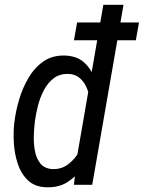

<svg xmlns="http://www.w3.org/2000/svg" viewBox="-20 -770 599 800"><path d="M299.3 -107.9 410.6 -750H494.6L364.3 0H288.1ZM39.1 -254.4 40.5 -264.6Q45.4 -306.6 59.6 -354.7Q73.7 -402.8 98.4 -445.1Q123 -487.3 160.4 -513.7Q197.8 -540 250 -538.6Q298.3 -537.1 327.6 -512.2Q356.9 -487.3 371.3 -449Q385.7 -410.6 389.2 -367.4Q392.6 -324.2 389.6 -286.1L384.3 -241.2Q377.4 -199.7 362.3 -154.8Q347.2 -109.9 322 -71.8Q296.9 -33.7 260.3 -10.7Q223.6 12.2 172.9 10.3Q125 8.8 96.2 -18.8Q67.4 -46.4 54 -87.6Q40.5 -128.9 37.8 -173.6Q35.2 -218.3 39.1 -254.4ZM125.5 -265.6 124.5 -255.4Q121.6 -232.4 120.8 -200.7Q120.1 -168.9 126 -138.7Q131.8 -108.4 149.2 -87.6Q166.5 -66.9 200.2 -65.4Q236.8 -64.5 264.6 -85.9Q292.5 -107.4 311 -139.9Q329.6 -172.4 337.9 -203.6L356 -322.3Q356.9 -343.8 352.5 -367.4Q348.1 -391.1 337.4 -412.4Q326.7 -433.6 309.1 -447.3Q291.5 -460.9 266.6 -461.9Q229.5 -463.4 204.1 -444.1Q178.7 -424.8 162.6 -393.8Q146.5 -362.8 137.9 -328.6Q129.4 -294.4 125.5 -265.6ZM559.1 -676.3 545.9 -602.1H288.1L301.3 -676.3Z"/></svg>

Font: Roboto Condensed
Style: Italic
Weight: 400
Italic angle: -12°
Designer: Christian Robertson
Foundry: Google
Version: Version 3.0